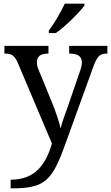

<svg xmlns="http://www.w3.org/2000/svg" viewBox="-20 -786 605 1046"><path d="M246 -619V-606H284C337 -642 415 -721 440 -756V-766H333C312 -721 275 -657 246 -619ZM38 193V240H47C224 240 264 198 334 4L486 -416C509 -480 523 -494 562 -494H565V-536H357V-494H360C404 -494 426 -479 426 -445C426 -434 423 -418 417 -402L350 -207C336 -167 319 -124 310 -86C304 -119 281 -185 262 -231L189 -409C183 -424 181 -435 181 -446C181 -479 201 -494 241 -494H244V-536H4V-494H7C46 -494 60 -482 78 -441L263 -4C230 108 173 193 38 193Z"/></svg>

Font: Noto Serif Devanagari
Style: Regular
Weight: 400
Designer: Universal Thirst, Indian Type Foundry and the Monotype Design Team
Foundry: Monotype Imaging Inc.
Version: Version 2.004